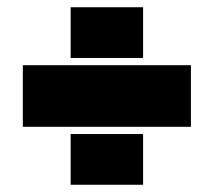

<svg xmlns="http://www.w3.org/2000/svg" viewBox="-20 -520 590 530"><path d="M43 -340H507V-170H43ZM175 -360V-500H375V-360ZM175 -10V-150H375V-10Z"/></svg>

Font: Titillium Web Black
Style: Regular
Weight: 900
Version: Version 1.002;PS 35.000;hotconv 1.0.70;makeotf.lib2.5.55311